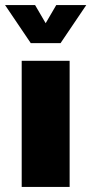

<svg xmlns="http://www.w3.org/2000/svg" viewBox="-45 -741 362 761"><path d="M41 -500H231V0H41ZM-25 -721H94L136 -649L178 -721H297L195 -570H77Z"/></svg>

Font: Moderustic ExtraBold
Style: Regular
Weight: 800
Designer: Tural Alisoy
Foundry: TAFT Foundry
Version: Version 2.120